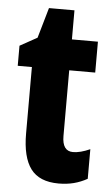

<svg xmlns="http://www.w3.org/2000/svg" viewBox="-50 -698 435 743"><g transform="rotate(5 167.0 -326.5)"><path d="M251 -116Q279 -116 317 -133V-18Q292 -4 265 3Q238 10 206 10Q131 10 97.5 -35Q64 -80 64 -172V-430H9V-508L76 -545L110 -663H209V-550H310V-430H209V-175Q209 -116 251 -116Z"/></g></svg>

Font: Noto Sans Thai ExtCond ExtBd
Style: Regular
Weight: 800
Width: 2
Designer: Monotype Design Team
Foundry: Monotype Imaging Inc.
Version: Version 2.002; ttfautohint (v1.8.4.7-5d5b)